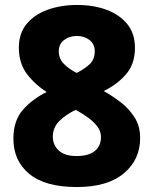

<svg xmlns="http://www.w3.org/2000/svg" viewBox="-20 -744 619 774"><path d="M291 -724Q357 -724 409.5 -704.5Q462 -685 493 -647Q524 -609 524 -551Q524 -486 488 -444.5Q452 -403 398 -377Q434 -357 467.5 -331Q501 -305 523 -270Q545 -235 545 -188Q545 -100 479 -45Q413 10 290 10Q162 10 98 -43Q34 -96 34 -185Q34 -258 72.5 -301.5Q111 -345 168 -373Q121 -403 88.5 -446Q56 -489 56 -552Q56 -609 87 -647Q118 -685 171.5 -704.5Q225 -724 291 -724ZM290 -599Q259 -599 238 -582.5Q217 -566 217 -537Q217 -507 238 -486Q259 -465 289 -450Q316 -463 339 -483Q362 -503 362 -537Q362 -566 341 -582.5Q320 -599 290 -599ZM193 -193Q193 -159 217 -137Q241 -115 288 -115Q338 -115 362.5 -135.5Q387 -156 387 -191Q387 -215 372.5 -234Q358 -253 337.5 -268Q317 -283 298 -294L285 -301Q245 -282 219 -256Q193 -230 193 -193Z"/></svg>

Font: Noto Sans Thaana ExtraBold
Style: Regular
Weight: 800
Designer: David Williams
Foundry: Google Inc.
Version: Version 3.001; ttfautohint (v1.8.4.7-5d5b)